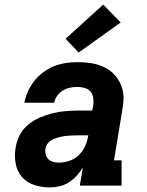

<svg xmlns="http://www.w3.org/2000/svg" viewBox="-20 -809 640 837"><path d="M197 8Q162 8 129.5 -2.5Q97 -13 76 -37Q55 -61 48.5 -95.5Q42 -130 48 -164Q52 -192 65.5 -219Q79 -246 102 -265Q125 -284 152.5 -296Q180 -308 208 -315Q236 -322 264 -324.5Q292 -327 319 -327H382L387 -353Q389 -369 386 -385Q383 -401 373 -411.5Q363 -422 347.5 -426Q332 -430 316 -430Q300 -430 284 -426.5Q268 -423 253.5 -414Q239 -405 229 -391Q219 -377 216 -361H86Q91 -387 102 -411Q113 -435 129.5 -456Q146 -477 168 -493.5Q190 -510 214.5 -520Q239 -530 265 -534Q291 -538 316 -538Q338 -538 359.5 -536Q381 -534 401 -528.5Q421 -523 439.5 -513.5Q458 -504 472.5 -490Q487 -476 497.5 -458.5Q508 -441 513.5 -420.5Q519 -400 518.5 -378.5Q518 -357 514 -335L477 -110H510V0H328L341 -79Q330 -60 314.5 -43Q299 -26 280 -14Q261 -2 239.5 3Q218 8 197 8ZM236 -100Q259 -100 281.5 -107.5Q304 -115 322 -131.5Q340 -148 350 -169.5Q360 -191 364 -214L365 -219H319Q309 -219 299 -218.5Q289 -218 279 -217.5Q269 -217 259.5 -215.5Q250 -214 239.5 -211.5Q229 -209 219.5 -205.5Q210 -202 201 -196Q192 -190 186 -181Q180 -172 178 -162Q176 -149 179 -136.5Q182 -124 190.5 -115.5Q199 -107 211 -103.5Q223 -100 236 -100ZM323 -580 266 -640 430 -789 506 -711Z"/></svg>

Font: Iosevka Slab XBdExObl
Style: Regular
Weight: 800
Width: 7
Italic angle: -9°
Monospace: yes
Designer: Belleve Invis
Foundry: Belleve Invis
Version: Version 11.1.0; ttfautohint (v1.8.3)